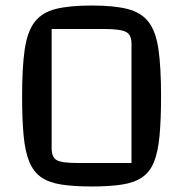

<svg xmlns="http://www.w3.org/2000/svg" viewBox="-20 -660 663 695"><path d="M60 -312Q60 -417 69.5 -481.5Q79 -546 105.5 -580.5Q132 -615 181.5 -627.5Q231 -640 312 -640Q392 -640 441.5 -627.5Q491 -615 517.5 -581Q544 -547 553.5 -482Q563 -417 563 -312Q563 -227 557.5 -168.5Q552 -110 537.5 -74Q523 -38 495 -18.5Q467 1 422 8Q377 15 312 15Q247 15 202 8Q157 1 129 -18.5Q101 -38 86 -74.5Q71 -111 65.5 -169Q60 -227 60 -312ZM167 -555V-123Q167 -91 185 -80.5Q203 -70 260 -70H456V-502Q456 -534 436 -544.5Q416 -555 357 -555Z"/></svg>

Font: Changa
Style: Regular
Weight: 400
Designer: Eduardo Rodriguez Tunni
Foundry: Eduardo Rodriguez Tunni
Version: Version 3.003